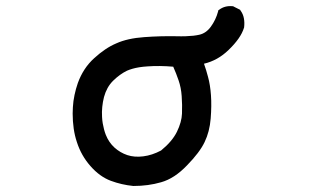

<svg xmlns="http://www.w3.org/2000/svg" viewBox="-20 -580 1040 631"><path d="M418 31.2Q379.4 27.3 344.2 14.2Q307.6 0.5 277.3 -34.2Q247.1 -68.4 232.9 -112.3Q225.6 -133.8 222.2 -157.7Q218.8 -181.6 218.8 -207Q218.8 -217.3 219.5 -227.5Q220.2 -237.8 221.4 -247.8Q222.7 -257.8 224.9 -267.8Q227.1 -277.8 229.7 -287.6Q232.4 -297.4 235.8 -307.1Q244.6 -331.5 258.1 -352.1Q271.5 -372.6 290 -389.2Q307.6 -405.3 325.7 -417.5Q343.8 -429.7 362.3 -437.5Q398.9 -454.1 454.1 -458Q507.3 -461.9 559.1 -460.9Q576.2 -460.4 590.3 -460.9Q604.5 -461.4 615.5 -462.6Q626.5 -463.9 634.8 -465.8Q657.2 -470.7 672.9 -492.2Q689.5 -515.1 696.8 -542.5L697.3 -545.9L700.2 -547.9Q718.8 -562 744.1 -559.6H746.1L747.6 -558.6L767.1 -548.8L769 -547.9L770.5 -545.4Q778.8 -534.2 781.5 -520Q784.2 -505.9 782.2 -489.7V-489.3L781.7 -488.3Q771.5 -454.6 731.4 -416Q695.8 -381.3 650.4 -370.6Q658.2 -348.6 663.6 -327.6Q670.9 -301.3 673.3 -267.1Q675.8 -233.4 672.4 -190.4Q668.9 -147 652.3 -112.8Q636.2 -79.1 594.7 -36.6Q553.2 6.8 509.3 19Q467.3 31.2 418.9 31.2H418.5ZM509.3 -85.4Q545.9 -115.2 561.5 -147Q577.1 -179.2 578.1 -206.5Q578.6 -220.7 578.4 -235.1Q578.1 -249.5 577.1 -264.2Q575.2 -292 566.9 -315.9Q563 -327.1 558.6 -338.6Q554.2 -350.1 549.3 -360.8Q504.9 -364.7 464.4 -361.8Q449.7 -360.8 437.5 -358.9Q425.3 -356.9 415.3 -354Q405.3 -351.1 397.5 -347.7Q374 -336.4 351.6 -314.5Q340.8 -303.7 333.5 -290.5Q326.2 -277.3 321.8 -261.2Q313.5 -228.5 315.4 -195.8Q315.9 -185.1 317.6 -174.8Q319.3 -164.6 321.8 -155.3Q324.2 -146 327.6 -137.2Q337.4 -112.3 356 -95.2Q375 -78.1 398.4 -70.3Q421.9 -62.5 450.9 -66.2Q480 -69.8 509.3 -85.4Z"/></svg>

Font: NaikaiFont
Style: Bold
Weight: 700
Version: Version 1.89